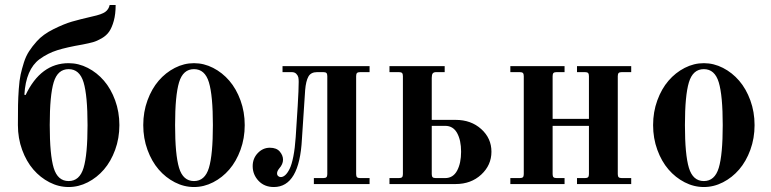

<svg xmlns="http://www.w3.org/2000/svg" viewBox="-20 -740 3102 772"><path d="M196 -409.5Q180 -357 180 -237Q180 -117 196 -64.5Q212 -12 256 -12Q300 -12 316 -65Q332 -118 332 -237Q332 -356 316 -409Q300 -462 256 -462Q212 -462 196 -409.5ZM52 -237Q52 -288 52.5 -317Q53 -346 55.5 -382Q58 -418 63 -440.5Q68 -463 76 -488.5Q84 -514 97 -534Q110 -554 128 -574Q153 -602 195.5 -623Q238 -644 269 -653Q300 -662 352 -674Q389 -682 403 -692Q417 -702 421 -720H445Q445 -683 437.5 -656Q430 -629 419 -613Q408 -597 389 -586Q370 -575 354 -570.5Q338 -566 312 -561Q248 -550 210 -538Q172 -526 139 -502Q84 -461 78 -359L83 -358Q144 -486 256 -486Q296 -486 333 -467Q370 -448 398 -415.5Q426 -383 443 -336.5Q460 -290 460 -237Q460 -184 443 -137.5Q426 -91 398 -58.5Q370 -26 333 -7Q296 12 256 12Q216 12 179 -7Q142 -26 114 -58.5Q86 -91 69 -137.5Q52 -184 52 -237Z M700 -409Q684 -356 684 -237Q684 -118 700 -65Q716 -12 760 -12Q804 -12 820 -65Q836 -118 836 -237Q836 -356 820 -409Q804 -462 760 -462Q716 -462 700 -409ZM573 -137.5Q556 -184 556 -237Q556 -290 573 -336.5Q590 -383 618 -415.5Q646 -448 683 -467Q720 -486 760 -486Q800 -486 837 -467Q874 -448 902 -415.5Q930 -383 947 -336.5Q964 -290 964 -237Q964 -184 947 -137.5Q930 -91 902 -58.5Q874 -26 837 -7Q800 12 760 12Q720 12 683 -7Q646 -26 618 -58.5Q590 -91 573 -137.5Z M996 -72Q996 -103 1016.5 -124.5Q1037 -146 1065 -146Q1092 -146 1105 -130.5Q1118 -115 1118 -98Q1118 -80 1103 -63Q1094 -52 1094 -43Q1094 -36 1098.5 -32Q1103 -28 1109 -28Q1118 -28 1127 -36Q1136 -44 1144.5 -61Q1153 -78 1159.5 -111Q1166 -144 1169 -189L1177 -314Q1181 -380 1181 -411Q1181 -422 1179.5 -429Q1178 -436 1171.5 -443Q1165 -450 1153 -450H1116V-474H1466V-450H1428Q1419 -450 1415.5 -446.5Q1412 -443 1412 -434V-40Q1412 -31 1415.5 -27.5Q1419 -24 1428 -24H1466V0H1242V-24H1280Q1289 -24 1292.5 -27.5Q1296 -31 1296 -40V-434Q1296 -443 1292.5 -446.5Q1289 -450 1280 -450H1255Q1230 -450 1220 -432Q1210 -414 1207 -378L1194 -181Q1184 12 1081 12Q1043 12 1019.5 -13Q996 -38 996 -72Z M1546 0V-24H1584Q1593 -24 1596.5 -27.5Q1600 -31 1600 -40V-434Q1600 -443 1596.5 -446.5Q1593 -450 1584 -450H1546V-474H1768V-450H1734Q1724 -450 1720 -445Q1716 -440 1716 -427V-258H1812Q1874 -258 1915 -221Q1956 -184 1956 -130Q1956 -76 1915 -38Q1874 0 1812 0ZM1716 -40Q1716 -31 1719.5 -27.5Q1723 -24 1732 -24H1770Q1802 -24 1818 -54Q1834 -84 1834 -130Q1834 -176 1818 -205Q1802 -234 1770 -234H1716Z M2032 0V-24H2070Q2079 -24 2082.5 -27.5Q2086 -31 2086 -40V-434Q2086 -443 2082.5 -446.5Q2079 -450 2070 -450H2032V-474H2250V-450H2218Q2209 -450 2205.5 -446.5Q2202 -443 2202 -434V-262H2348V-434Q2348 -443 2344.5 -446.5Q2341 -450 2332 -450H2300V-474H2518V-450H2480Q2471 -450 2467.5 -446.5Q2464 -443 2464 -434V-40Q2464 -31 2467.5 -27.5Q2471 -24 2480 -24H2518V0H2300V-24H2332Q2341 -24 2344.5 -27.5Q2348 -31 2348 -40V-234H2202V-40Q2202 -31 2205.5 -27.5Q2209 -24 2218 -24H2250V0Z M2750 -409Q2734 -356 2734 -237Q2734 -118 2750 -65Q2766 -12 2810 -12Q2854 -12 2870 -65Q2886 -118 2886 -237Q2886 -356 2870 -409Q2854 -462 2810 -462Q2766 -462 2750 -409ZM2623 -137.5Q2606 -184 2606 -237Q2606 -290 2623 -336.5Q2640 -383 2668 -415.5Q2696 -448 2733 -467Q2770 -486 2810 -486Q2850 -486 2887 -467Q2924 -448 2952 -415.5Q2980 -383 2997 -336.5Q3014 -290 3014 -237Q3014 -184 2997 -137.5Q2980 -91 2952 -58.5Q2924 -26 2887 -7Q2850 12 2810 12Q2770 12 2733 -7Q2696 -26 2668 -58.5Q2640 -91 2623 -137.5Z"/></svg>

Font: Old Standard TT
Style: Bold
Weight: 700
Designer: Alexey Kryukov <alexios@thessalonica.org.ru>
Version: Version 2.2